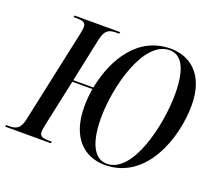

<svg xmlns="http://www.w3.org/2000/svg" viewBox="-144 -891 1203 1070"><g transform="rotate(20 457.0 -356.5)"><path d="M572 11C817 11 914 -272 914 -466C914 -649 813 -724 697 -724C503 -724 400 -551 365 -373H246L301 -633C314 -695 339 -704 382 -704H398L400 -714H129L127 -704H142C180 -704 200 -699 200 -672C200 -665 199 -653 194 -629L76 -80C64 -19 37 -10 -4 -10H-20L-22 0H249L251 -10H235C198 -10 178 -15 178 -43C178 -53 181 -68 185 -88L244 -363H363C357 -325 354 -291 354 -255C354 -76 447 11 572 11ZM580 1C512 1 463 -69 463 -229C463 -411 539 -714 695 -714C763 -714 806 -649 806 -493C806 -309 734 1 580 1Z"/></g></svg>

Font: Noto Serif Display Condensed Medium
Style: Italic
Weight: 500
Width: 3
Italic angle: -12°
Designer: Monotype Design Team
Foundry: Monotype Imaging Inc.
Version: Version 2.009